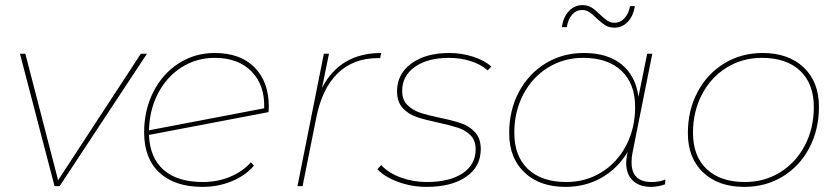

<svg xmlns="http://www.w3.org/2000/svg" viewBox="-20 -727 3268 750"><path d="M554 -517 213 0H193L58 -517H79L207 -23L530 -517Z M1030 -310 1029 -289 562 -200Q565 -111 619 -63.5Q673 -16 772 -16Q830 -16 879 -36.5Q928 -57 960 -93L972 -80Q940 -42 886.5 -19.5Q833 3 771 3Q663 3 603 -52.5Q543 -108 543 -210Q543 -297 579 -368Q615 -439 678 -479.5Q741 -520 819 -520Q918 -520 974 -464Q1030 -408 1030 -310ZM562 -218 1012 -304Q1015 -394 963 -447.5Q911 -501 819 -501Q748 -501 690 -464.5Q632 -428 598 -363.5Q564 -299 562 -218Z M1469 -520 1465 -500H1456Q1361 -500 1300 -441.5Q1239 -383 1216 -270L1162 0H1142L1245 -517H1265L1238 -384Q1309 -520 1469 -520Z M1454 -66 1469 -82Q1498 -51 1546 -33.5Q1594 -16 1647 -16Q1736 -16 1787 -50Q1838 -84 1838 -144Q1838 -178 1818.5 -198Q1799 -218 1770.5 -227.5Q1742 -237 1692 -248Q1640 -259 1607.5 -270Q1575 -281 1553 -305Q1531 -329 1531 -371Q1531 -438 1587 -479Q1643 -520 1735 -520Q1783 -520 1828 -505.5Q1873 -491 1899 -467L1885 -452Q1858 -476 1818 -488.5Q1778 -501 1734 -501Q1651 -501 1601 -466Q1551 -431 1551 -372Q1551 -337 1571 -317Q1591 -297 1620.5 -287Q1650 -277 1698 -267Q1751 -256 1782.5 -245Q1814 -234 1836 -210Q1858 -186 1858 -145Q1858 -76 1801 -36.5Q1744 3 1646 3Q1588 3 1535 -16.5Q1482 -36 1454 -66Z M2579 -26 2578 -7Q2568 -3 2552.5 0Q2537 3 2524 3Q2477 3 2451.5 -22Q2426 -47 2426 -91Q2426 -102 2430 -126L2432 -134Q2394 -70 2331 -33.5Q2268 3 2189 3Q2088 3 2028.5 -53.5Q1969 -110 1969 -207Q1969 -296 2006.5 -367Q2044 -438 2110.5 -479Q2177 -520 2261 -520Q2353 -520 2408 -475.5Q2463 -431 2474 -349L2508 -517H2528L2451 -132Q2447 -113 2447 -93Q2447 -16 2525 -16Q2557 -16 2579 -26ZM2461 -309Q2461 -400 2407.5 -450.5Q2354 -501 2258 -501Q2182 -501 2120.5 -463Q2059 -425 2024 -358Q1989 -291 1989 -208Q1989 -117 2042.5 -66.5Q2096 -16 2192 -16Q2268 -16 2329.5 -54Q2391 -92 2426 -159Q2461 -226 2461 -309ZM2310 -656Q2294 -672 2281.5 -680Q2269 -688 2254 -688Q2231 -688 2215 -670Q2199 -652 2194 -621H2175Q2180 -660 2202 -683.5Q2224 -707 2255 -707Q2276 -707 2291 -697.5Q2306 -688 2324 -670Q2341 -654 2353 -646Q2365 -638 2380 -638Q2403 -638 2419.5 -656Q2436 -674 2441 -703H2460Q2454 -665 2432.5 -642Q2411 -619 2380 -619Q2359 -619 2344 -628.5Q2329 -638 2310 -656Z M2667 -207Q2667 -296 2704.5 -367Q2742 -438 2808.5 -479Q2875 -520 2959 -520Q3060 -520 3119.5 -463.5Q3179 -407 3179 -310Q3179 -221 3141.5 -149.5Q3104 -78 3037.5 -37.5Q2971 3 2887 3Q2786 3 2726.5 -53.5Q2667 -110 2667 -207ZM3159 -309Q3159 -400 3105.5 -450.5Q3052 -501 2956 -501Q2880 -501 2818.5 -463Q2757 -425 2722 -358Q2687 -291 2687 -208Q2687 -117 2740.5 -66.5Q2794 -16 2890 -16Q2966 -16 3027.5 -54Q3089 -92 3124 -159Q3159 -226 3159 -309Z"/></svg>

Font: Montserrat Alternates Thin
Style: Italic
Weight: 250
Italic angle: -11.3°
Designer: Julieta Ulanovsky
Foundry: Julieta Ulanovsky
Version: Version 7.200